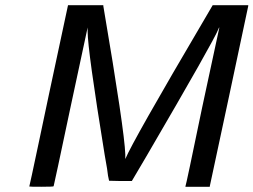

<svg xmlns="http://www.w3.org/2000/svg" viewBox="-20 -714 969 734"><path d="M375 -691Q456 -215 459 -124V-106Q487 -174 762 -641L793 -694H929V-691Q929 -690 856 -347.5Q783 -5 782 -2V0H689V-2Q691 -4 753 -304Q817 -604 818 -606Q819 -611 817 -608Q817 -607 815 -603Q798 -559 540 -117L484 -22H440L397 -23L393 -42Q392 -57 380 -123Q315 -523 315 -594V-609L250 -306Q186 -3 185 -2Q185 0 138 0Q92 0 92 -1L102 -46Q111 -90 130 -177.5Q149 -265 166 -348L240 -694H375Z"/></svg>

Font: MathJax_SansSerif
Style: Italic
Weight: 400
Version: Version 1.1